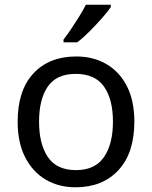

<svg xmlns="http://www.w3.org/2000/svg" viewBox="-20 -786 645 816"><path d="M551 -269Q551 -136 483.5 -63Q416 10 301 10Q230 10 174.5 -22.5Q119 -55 87 -117.5Q55 -180 55 -269Q55 -402 122 -474Q189 -546 304 -546Q377 -546 432.5 -513.5Q488 -481 519.5 -419.5Q551 -358 551 -269ZM146 -269Q146 -174 183.5 -118.5Q221 -63 303 -63Q384 -63 422 -118.5Q460 -174 460 -269Q460 -364 422 -418Q384 -472 302 -472Q220 -472 183 -418Q146 -364 146 -269ZM451 -756Q439 -738 414 -709.5Q389 -681 360.5 -652.5Q332 -624 308 -606H250V-618Q265 -637 282.5 -663Q300 -689 317 -716.5Q334 -744 345 -766H451Z"/></svg>

Font: Noto Sans Zanabazar Square
Style: Regular
Weight: 400
Version: Version 2.005; ttfautohint (v1.8.4.7-5d5b)